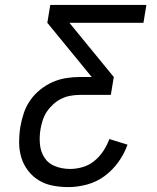

<svg xmlns="http://www.w3.org/2000/svg" viewBox="-20 -755 640 783"><path d="M259 8Q226 8 195 2Q164 -4 138.5 -19.5Q113 -35 94.5 -59Q76 -83 67 -112.5Q58 -142 58 -174Q58 -206 63 -238Q68 -266 77 -293.5Q86 -321 103 -345.5Q120 -370 143.5 -389Q167 -408 194 -420Q221 -432 249.5 -436.5Q278 -441 305 -441H354L173 -662L185 -735H577L565 -662H263L444 -441L432 -368H306Q287 -368 267.5 -364.5Q248 -361 230.5 -352.5Q213 -344 197.5 -330Q182 -316 171 -299.5Q160 -283 154 -264Q148 -245 145 -227Q140 -196 143 -165.5Q146 -135 162 -111Q178 -87 206.5 -76.5Q235 -66 266 -66Q291 -66 317 -73.5Q343 -81 364.5 -98.5Q386 -116 401.5 -139.5Q417 -163 426 -188L500 -165Q487 -128 463 -94.5Q439 -61 406.5 -37Q374 -13 335 -2.5Q296 8 259 8Z"/></svg>

Font: Iosevka Extended
Style: Italic
Weight: 400
Width: 7
Italic angle: -9°
Monospace: yes
Designer: Belleve Invis
Foundry: Belleve Invis
Version: Version 32.5.0; ttfautohint (v1.8.4)